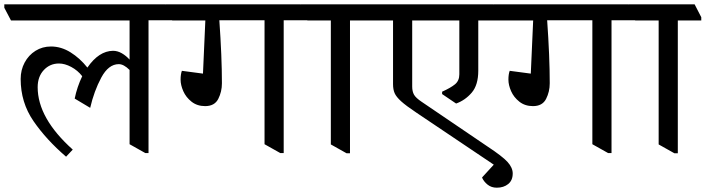

<svg xmlns="http://www.w3.org/2000/svg" viewBox="-51 -670 3278 892"><path d="M749 -576H639V41H624L551 0V-345Q524 -372 501 -372Q453 -372 419.5 -309.5Q386 -247 368 -169L296 -212Q307 -266 331 -316Q310 -343 280 -359Q250 -375 223 -375Q181 -375 152.5 -344.5Q124 -314 124 -265Q124 -121 287 25L256 58Q164 -21 104.5 -107.5Q45 -194 45 -303Q45 -345 63.5 -379.5Q82 -414 114 -434Q146 -454 186 -454Q233 -454 276.5 -427Q320 -400 355 -356Q408 -433 474 -434Q495 -434 515 -422.5Q535 -411 551 -393V-575H0L-31 -634V-650H717L749 -590Z M1377 -591V-576H1267V41H1251L1178 0V-576H968Q980 -406 980 -283Q980 -244 963 -210.5Q946 -177 902 -177Q865 -177 839 -197.5Q813 -218 800.5 -246.5Q788 -275 788 -300Q788 -325 794 -341L892 -328L903 -575H749L718 -634V-650H1345Z M1684 -590V-575H1575V42H1559L1486 1V-575H1377L1346 -634V-650H1653Z M2331 136Q2331 168 2310 185Q2289 202 2257 202Q2232 202 2214.5 188Q2197 174 2189 156V154L2243 95L1883 -147Q1835 -179 1812.5 -199.5Q1790 -220 1782.5 -237Q1775 -254 1775 -279V-575H1684L1653 -634V-650H2240L2272 -590V-575H2171V-342Q2171 -275 2140.5 -239.5Q2110 -204 2068 -189L2003 -233V-244Q2043 -262 2063 -278.5Q2083 -295 2083 -325V-575H1864V-268Q1864 -245 1872.5 -230Q1881 -215 1908 -197L2213 10Q2283 56 2307 82.5Q2331 109 2331 136Z M2900 -591V-576H2790V41H2774L2701 0V-576H2491Q2503 -406 2503 -283Q2503 -244 2486 -210.5Q2469 -177 2425 -177Q2388 -177 2362 -197.5Q2336 -218 2323.5 -246.5Q2311 -275 2311 -300Q2311 -325 2317 -341L2415 -328L2426 -575H2272L2241 -634V-650H2868Z M3207 -590V-575H3098V42H3082L3009 1V-575H2900L2869 -634V-650H3176Z"/></svg>

Font: Martel DemiBold
Style: Regular
Weight: 600
Designer: Dan Reynolds
Foundry: Dan Reynolds
Version: Version 1.001; ttfautohint (v1.1) -l 5 -r 5 -G 72 -x 0 -D la